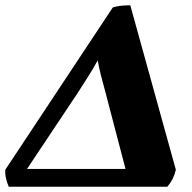

<svg xmlns="http://www.w3.org/2000/svg" viewBox="-45 -705 725 725"><path d="M381 -677Q397 -682 414 -683.5Q431 -685 447 -685L619 -64Q615 -46 607 -30Q599 -14 587 0H-12Q-18 -14 -22 -30Q-26 -46 -25 -64ZM245 -349 57 -67H429L352 -361Q344 -390 336.5 -419Q329 -448 324 -477Q306 -444 286 -413Q266 -382 245 -349Z"/></svg>

Font: Vollkorn ExtraBold
Style: Italic
Weight: 800
Italic angle: -11°
Designer: Friedrich Althausen
Foundry: Friedrich Althausen
Version: Version 5.000; ttfautohint (v1.8.3)